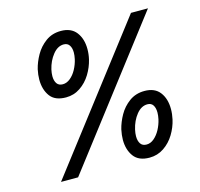

<svg xmlns="http://www.w3.org/2000/svg" viewBox="-103 -812 969 928"><g transform="rotate(-15 382.0 -348.5)"><path d="M117.2 -500.5Q117.2 -524.4 123 -551.3Q131.3 -585.4 150.6 -619.6Q169.9 -653.8 202.1 -677.5Q234.4 -701.2 278.3 -701.2Q329.6 -701.2 355 -668Q380.4 -634.8 380.4 -583.5Q380.4 -557.6 374.5 -532.7Q365.7 -495.6 345 -461.7Q324.2 -427.7 292.2 -406Q260.3 -384.3 220.7 -384.3Q165.5 -384.3 141.4 -417.5Q117.2 -450.7 117.2 -500.5ZM90.8 3.9 628.9 -697.8H713.9L176.3 3.9ZM308.6 -551.8Q312.5 -569.8 312.5 -584.5Q312.5 -606.9 303.2 -620.8Q293.9 -634.8 274.9 -634.8Q244.6 -634.8 220.5 -604.7Q196.3 -574.7 186.5 -533.2Q182.6 -515.1 182.6 -500.5Q182.6 -477.5 192.1 -463.6Q201.7 -449.7 221.7 -449.7Q241.7 -449.7 259.5 -464.4Q277.3 -479 290 -502.4Q302.7 -525.9 308.6 -551.8ZM432.1 -114.7Q432.1 -138.2 438 -166Q446.3 -200.2 465.6 -234.6Q484.9 -269 517.3 -292.7Q549.8 -316.4 593.8 -316.4Q645 -316.4 670.2 -283.4Q695.3 -250.5 695.3 -199.2Q695.3 -173.8 689.5 -147.9Q681.2 -110.8 660.4 -76.4Q639.6 -42 607.4 -20.3Q575.2 1.5 535.2 1.5Q481 1.5 456.5 -32Q432.1 -65.4 432.1 -114.7ZM624 -166.5Q627.9 -184.6 627.9 -199.7Q627.9 -222.7 618.9 -236.6Q609.9 -250.5 590.8 -250.5Q560.1 -250.5 535.9 -220.5Q511.7 -190.4 502 -147.9Q498 -129.9 498 -115.2Q498 -91.8 507.6 -77.6Q517.1 -63.5 537.6 -63.5Q557.6 -63.5 575.2 -78.4Q592.8 -93.3 605.5 -116.9Q618.2 -140.6 624 -166.5Z"/></g></svg>

Font: Acari Sans Medium
Style: Italic
Weight: 500
Italic angle: -13°
Designer: Alfredo Marco Pradil and Stefan Peev
Foundry: Hanken Design Co.
Version: Version 1.045